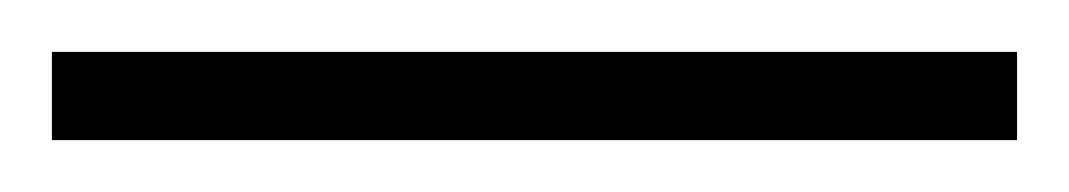

<svg xmlns="http://www.w3.org/2000/svg" viewBox="-21 70 412 74"><path d="M-1 90H371V124H-1Z"/></svg>

Font: Noto Sans Gurmukhi SemiCondensed ExtraLight
Style: Regular
Weight: 200
Width: 4
Designer: Jelle Bosma - Monotype Design Team
Foundry: Monotype Imaging Inc.
Version: Version 2.004; ttfautohint (v1.8.4.7-5d5b)